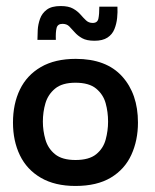

<svg xmlns="http://www.w3.org/2000/svg" viewBox="-20 -606 512 636"><path d="M230 10Q162 10 115.5 -17Q69 -44 46 -91.5Q23 -139 23 -200Q23 -262 46 -309.5Q69 -357 115.5 -384Q162 -411 231 -411Q332 -411 384.5 -353Q437 -295 437 -200Q437 -141 415 -93Q393 -45 347 -17.5Q301 10 230 10ZM230 -76Q275 -76 298.5 -95Q322 -114 330 -143.5Q338 -173 338 -203Q338 -235 330 -264Q322 -293 298.5 -312.5Q275 -332 230 -332Q186 -332 162.5 -312.5Q139 -293 130.5 -264Q122 -235 122 -203Q122 -173 130.5 -143.5Q139 -114 162.5 -95Q186 -76 230 -76ZM104 -474Q104 -488 105 -506.5Q106 -525 112.5 -543.5Q119 -562 135 -574Q151 -586 181 -586Q207 -586 222 -577.5Q237 -569 246.5 -558Q256 -547 265 -538.5Q274 -530 287 -530Q303 -530 306 -544.5Q309 -559 309 -584H369Q370 -566 368 -546.5Q366 -527 359 -509.5Q352 -492 336 -481.5Q320 -471 293 -471Q267 -471 252 -479.5Q237 -488 227.5 -499Q218 -510 209.5 -518.5Q201 -527 187 -527Q171 -527 167.5 -513.5Q164 -500 165 -474Z"/></svg>

Font: Darker Grotesque
Style: Bold
Weight: 700
Designer: Gabriel Lam
Foundry: TypeRant
Version: Version 1.000;gftools[0.9.28]